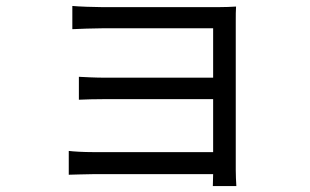

<svg xmlns="http://www.w3.org/2000/svg" viewBox="-20 -569 1040 645"><path d="M211 -62V18C227 18 262 16 294 16H696L695 56H774C773 42 772 18 772 2C772 -83 772 -460 772 -496C772 -515 772 -536 773 -547C760 -546 734 -545 712 -545C630 -545 381 -545 325 -545C299 -545 242 -547 223 -549V-471C241 -472 299 -474 325 -474C380 -474 662 -474 696 -474V-308H334C300 -308 264 -310 245 -311V-234C265 -235 300 -236 335 -236H696V-58H293C259 -58 227 -60 211 -62Z"/></svg>

Font: Noto Sans CJK HK
Style: Regular
Weight: 400
Designer: Ryoko NISHIZUKA 西塚涼子 (kana, bopomofo & ideographs); Paul D. Hunt (Latin, Greek & Cyrillic); Sandoll Communications 산돌커뮤니
Foundry: Adobe
Version: Version 2.004;hotconv 1.0.118;makeotfexe 2.5.65603